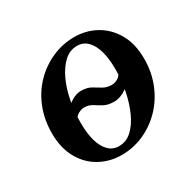

<svg xmlns="http://www.w3.org/2000/svg" viewBox="-114 -607 761 745"><g transform="rotate(-30 266.5 -234.5)"><path d="M145 -184 126 -197Q138 -244 165 -264.5Q192 -285 219 -285Q246 -285 263.5 -274.5Q281 -264 297 -254.5Q313 -245 336 -245Q346 -245 360.5 -252Q375 -259 386 -284L405 -271Q393 -222 365.5 -203Q338 -184 311 -184Q283 -184 265.5 -193.5Q248 -203 233 -213Q218 -223 196 -223Q185 -223 170.5 -215.5Q156 -208 145 -184ZM300 -479Q353 -479 397 -454.5Q441 -430 467.5 -383.5Q494 -337 494 -271Q494 -210 473 -158.5Q452 -107 415.5 -69.5Q379 -32 332 -11Q285 10 232 10Q180 10 135.5 -14.5Q91 -39 65 -86Q39 -133 39 -198Q39 -259 59.5 -310.5Q80 -362 116.5 -399.5Q153 -437 200.5 -458Q248 -479 300 -479ZM240 -25Q273 -25 298 -48Q323 -71 340.5 -109.5Q358 -148 367.5 -195.5Q377 -243 377 -292Q377 -338 367.5 -372Q358 -406 339 -425Q320 -444 293 -444Q260 -444 235 -421Q210 -398 192 -359.5Q174 -321 165 -273.5Q156 -226 156 -178Q156 -131 165.5 -97Q175 -63 194 -44Q213 -25 240 -25Z"/></g></svg>

Font: Brygada 1918 SemiBold
Style: Italic
Weight: 600
Italic angle: -8°
Designer: Mateusz Machalski | Borys Kosmynka | Przemek Hoffer
Foundry: NIEPODLEGLA 2018
Version: Version 3.006